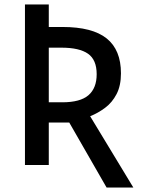

<svg xmlns="http://www.w3.org/2000/svg" viewBox="-20 -734 640 854"><path d="M454 100 288 -189H197V0H91V-714H197V-614H258Q391 -614 454.5 -563Q518 -512 518 -408Q518 -353 498.5 -315.5Q479 -278 447.5 -254.5Q416 -231 381 -217L573 100ZM257 -279Q337 -279 373.5 -310.5Q410 -342 410 -404Q410 -468 371.5 -495Q333 -522 253 -522H197V-279Z"/></svg>

Font: Noto Sans Mono Medium
Style: Regular
Weight: 500
Designer: Monotype Design Team
Foundry: Monotype Imaging Inc.
Version: Version 2.014